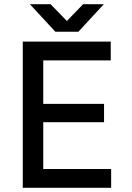

<svg xmlns="http://www.w3.org/2000/svg" viewBox="-20 -899 631 919"><path d="M89 0V-700H510V-610H187V-402H478V-314H187V-90H512V0ZM252 -747V-749L378 -879H477L355 -747ZM245 -747 123 -879H222L348 -749V-747Z"/></svg>

Font: Figtree Light Medium
Style: Regular
Weight: 500
Version: Version 2.001;gftools[0.9.30]